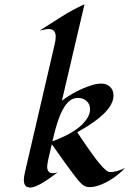

<svg xmlns="http://www.w3.org/2000/svg" viewBox="-20 -861 601 892"><path d="M507.3 -417Q507.3 -339.4 338.9 -246.6Q344.2 -238.8 355.2 -222.2Q366.2 -205.6 380.4 -185.1Q394.5 -164.6 410.4 -142.6Q426.3 -120.6 441.4 -102.5Q475.1 -61.5 490.7 -61.5Q521.5 -61.5 561 -80.6Q505.9 -23.4 440.4 0Q417 8.3 396.7 8.3Q376.5 8.3 362.5 -3.7Q348.6 -15.6 328.1 -42.5Q295.9 -84 220.7 -190.9Q199.2 -105 199.2 -86.9Q199.2 -56.2 226.1 -56.2Q237.3 -56.2 248.5 -61Q237.3 -52.7 220.9 -40.5Q204.6 -28.3 186.5 -17.1Q143.6 10.3 120.1 10.3Q90.8 10.3 90.8 -24.9Q90.8 -38.1 95.7 -60.1L233.4 -652.8Q238.8 -673.3 238.8 -689.9Q238.8 -726.1 207.5 -726.1Q196.3 -726.1 185.5 -723.6Q174.8 -721.2 164.1 -718.8Q214.8 -751.5 266.1 -783.7Q317.4 -815.9 372.6 -841.3L267.6 -393.1Q331.1 -440.9 404.8 -464.8Q429.7 -472.7 452.1 -472.7Q474.6 -472.7 491 -457.8Q507.3 -442.9 507.3 -417ZM389.6 -319.3Q398.4 -336.4 398.4 -351.8Q398.4 -367.2 393.6 -376.7Q388.7 -386.2 380.9 -392.6Q364.3 -406.2 343 -406.2Q321.8 -406.2 306.9 -395.3Q292 -384.3 280.3 -366.5Q268.6 -348.6 259.5 -326.4Q250.5 -304.2 243.7 -281.7Q236.8 -259.3 231.9 -238.8Q227.1 -218.3 223.6 -204.6Q354.5 -252.4 389.6 -319.3Z"/></svg>

Font: Fondamento
Style: Italic
Weight: 400
Italic angle: -12°
Version: Version 1.000